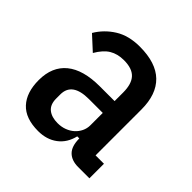

<svg xmlns="http://www.w3.org/2000/svg" viewBox="-148 -656 793 793"><g transform="rotate(45 248.5 -260.0)"><path d="M404 0Q366 0 345 -21Q324 -42 324 -87H312Q301 -40 266.5 -14Q232 12 182 12Q108 12 71.5 -27.5Q35 -67 35 -139Q35 -217 85 -258Q135 -299 232 -299H318V-349Q318 -399 296 -422.5Q274 -446 226 -446Q189 -446 162.5 -430Q136 -414 114 -376L53 -432Q79 -476 123.5 -504Q168 -532 233 -532Q327 -532 374 -486.5Q421 -441 421 -353V-85H470V0ZM216 -68Q238 -68 256.5 -75Q275 -82 288.5 -94Q302 -106 310 -122.5Q318 -139 318 -158V-230H237Q140 -230 140 -160V-136Q140 -101 160.5 -84.5Q181 -68 216 -68Z"/></g></svg>

Font: IBM Plex Sans Cond Medm
Style: Regular
Weight: 500
Width: 3
Designer: Mike Abbink, Paul van der Laan, Pieter van Rosmalen
Foundry: Bold Monday
Version: Version 1.3